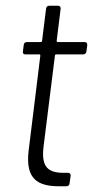

<svg xmlns="http://www.w3.org/2000/svg" viewBox="-20 -651 325 671"><path d="M282 -471 285 -494C285 -500 282 -504 276 -504H181C179 -504 178 -506 178 -508L192 -621C192 -627 189 -631 183 -631H152C146 -631 142 -627 141 -621L127 -508C127 -506 125 -504 123 -504H74C68 -504 63 -500 63 -494L60 -471C59 -465 62 -461 68 -461H118C120 -461 121 -459 121 -457L80 -124C68 -22 115 0 188 0H212C218 0 223 -4 223 -10L227 -37C227 -43 224 -47 218 -47H203C148 -47 124 -67 132 -137L172 -457C172 -459 174 -461 176 -461H271C277 -461 281 -465 282 -471Z"/></svg>

Font: Barlow Semi Condensed Light
Style: Italic
Weight: 300
Width: 4
Italic angle: -7°
Designer: Jeremy Tribby
Foundry: Tribby Type
Version: Version 1.422;hotconv 1.0.109;makeotfexe 2.5.65596